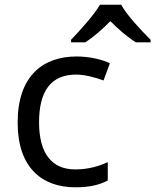

<svg xmlns="http://www.w3.org/2000/svg" viewBox="-20 -786 660 816"><path d="M282 -606H342C377 -628 413 -660 449 -696C485 -660 523 -627 558 -606H620V-617C582 -655 519 -721 495 -766H405C379 -721 319 -656 282 -617ZM300 10C361 10 402 0 438 -19V-97C401 -80 357 -66 299 -66C198 -66 146 -137 146 -266C146 -400 197 -469 304 -469C341 -469 388 -456 420 -444L447 -517C415 -533 360 -546 306 -546C162 -546 55 -463 55 -265C55 -75 157 10 300 10Z"/></svg>

Font: Noto Sans Math
Style: Regular
Weight: 400
Designer: Monotype Design Team, Delve Withrington, Jeff Kellem
Foundry: Monotype Imaging Inc., Delve Fonts LLC
Version: Version 3.000